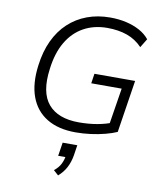

<svg xmlns="http://www.w3.org/2000/svg" viewBox="-104 -796 986 1162"><g transform="rotate(10 389.5 -215.0)"><path d="M392 8Q285 8 214.5 -35Q144 -78 114.5 -158.5Q85 -239 100 -352Q111 -439 142.5 -506Q174 -573 223.5 -619Q273 -665 337.5 -689Q402 -713 478 -713Q532 -713 577.5 -702.5Q623 -692 660 -672Q697 -652 721 -622L688 -568Q648 -610 594.5 -629Q541 -648 472 -648Q391 -648 327.5 -613Q264 -578 224 -510Q184 -442 172 -343Q152 -197 212 -126Q272 -55 401 -55Q461 -55 514 -64.5Q567 -74 610 -92L580 -44L621 -301H434L443 -361H693L643 -39Q614 -26 572 -15Q530 -4 483.5 2Q437 8 392 8ZM333 283 303 256Q331 233 343 208.5Q355 184 359 157L370 166H313L326 83H416L406 148Q399 189 381.5 222.5Q364 256 333 283Z"/></g></svg>

Font: Nunito Sans 7pt Light
Style: Italic
Weight: 300
Italic angle: -9°
Designer: Vernon Adams
Foundry: Vernon Adams
Version: Version 3.101;gftools[0.9.27]